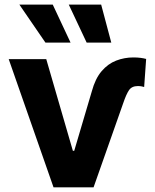

<svg xmlns="http://www.w3.org/2000/svg" viewBox="-20 -797 659 817"><path d="M17 -545.5H176.8L290.1 -155.2H295.8L370.7 -408.4Q385.3 -462.4 412.3 -494Q439.3 -525.6 474.3 -539.1Q509.2 -552.6 547.6 -552.6Q564.6 -552.6 578.3 -550.8Q592 -549 601.9 -546.2L593.4 -426.8Q589.5 -427.9 583.3 -429.3Q577.1 -430.8 566.4 -430.8Q540.8 -430.8 528.9 -413.2Q517 -395.6 504.3 -358L378.2 0H207.7ZM173.3 -615.8 62.5 -777.3H204.5L280.2 -615.8ZM348.7 -615.8 272.7 -777.3H410.5L453.5 -615.8Z"/></svg>

Font: InterMG
Style: Bold
Weight: 700
Designer: Rasmus Andersson
Foundry: rsms
Version: Version 3.019;December 26, 2023;FontCreator 15.0.0.2955 64-b